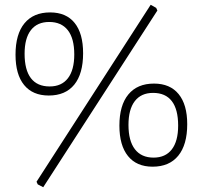

<svg xmlns="http://www.w3.org/2000/svg" viewBox="-20 -694 849 804"><path d="M634 -661 639 -650 161 90 138 78 133 67 611 -674ZM328 -471Q328 -385 291 -339.5Q254 -294 184 -294Q117 -294 81 -338Q45 -382 45 -465Q45 -551 82.5 -596.5Q120 -642 190 -642Q257 -642 292.5 -598Q328 -554 328 -471ZM83 -469Q83 -401 109.5 -366.5Q136 -332 188 -332Q238 -332 264.5 -366.5Q291 -401 291 -466Q291 -533 264 -567.5Q237 -602 186 -602Q136 -602 109.5 -568Q83 -534 83 -469ZM764 -174Q764 -88 726.5 -42Q689 4 619 4Q552 4 516 -40.5Q480 -85 480 -168Q480 -253 517.5 -298.5Q555 -344 625 -344Q692 -344 728 -300Q764 -256 764 -174ZM518 -171Q518 -104 545 -69Q572 -34 623 -34Q673 -34 699.5 -68.5Q726 -103 726 -168Q726 -236 699.5 -270.5Q673 -305 621 -305Q571 -305 544.5 -270.5Q518 -236 518 -171Z"/></svg>

Font: Luna Sans Light
Style: Regular
Weight: 300
Designer: Juan Pablo del Peral
Foundry: Huerta Tipografica
Version: Version 2.001; ttfautohint (v1.5)